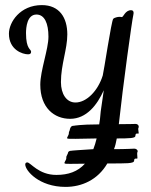

<svg xmlns="http://www.w3.org/2000/svg" viewBox="-20 -707 594 753"><path d="M519 -111C520 -112 520 -113 520 -114C520 -119 514 -124 507 -124C502 -124 475 -122 427 -122C432 -134 435 -148 438 -164C489 -164 511 -165 511 -174C511 -190 524 -179 524 -185C524 -189 522 -196 522 -201C522 -204 523 -206 524 -208V-211C524 -216 519 -221 512 -221C508 -221 485 -220 446 -220C462 -369 498 -630 503 -649L504 -656C504 -663 501 -667 494 -667C471 -667 464 -640 458 -640C455 -640 453 -641 450 -641C439 -641 434 -638 430 -637C427 -636 425 -634 424 -633C417 -626 387 -425 383 -411C364 -350 319 -305 276 -305C241 -305 219 -338 219 -385C219 -454 244 -514 244 -572C244 -638 213 -687 144 -687C59 -687 15 -620 15 -575C15 -511 69 -494 90 -494C98 -494 102 -497 102 -504C102 -515 82 -513 82 -577C82 -599 86 -650 123 -650C155 -650 170 -615 170 -563C170 -514 138 -430 138 -375C138 -284 193 -241 255 -241C319 -241 361 -295 387 -353L375 -270L372 -239L369 -219H360C300 -219 270 -214 271 -214C260 -214 258 -210 255 -203C252 -188 250 -193 250 -184C250 -176 240 -166 244 -164C248 -161 288 -163 359 -164C355 -148 351 -134 346 -122C295 -119 258 -116 262 -116C250 -116 247 -112 246 -105C240 -91 240 -96 240 -86C240 -79 229 -68 234 -66C237 -63 266 -65 313 -65C285 -34 248 -21 201 -21C131 -21 100 -70 87 -70C82 -70 79 -67 79 -62C79 -38 133 26 237 26C300 26 363 -1 401 -66C477 -66 506 -65 506 -77C506 -91 519 -81 519 -87C519 -92 518 -98 518 -103C518 -106 518 -108 519 -111Z"/></svg>

Font: Engagement
Style: Regular
Weight: 400
Designer: Astigmatic (AOETI)
Foundry: Astigmatic (AOETI)
Version: Version 1.000